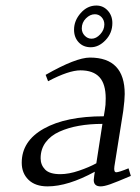

<svg xmlns="http://www.w3.org/2000/svg" viewBox="-20 -663 504 690"><path d="M58.1 -78.1Q58.1 -156.2 137.5 -200.7Q216.8 -245.1 353 -245.1L356.9 -269Q359.9 -283.7 359.9 -309.1Q359.9 -361.3 337.4 -385.7Q314.9 -410.2 269 -410.2Q227.1 -410.2 152.8 -371.1L144 -394Q252.9 -456.1 303.2 -456.1Q428.2 -456.1 428.2 -325.2Q428.2 -304.7 422.9 -264.2L391.1 -64.9Q388.2 -43.9 397.9 -43.9Q407.2 -43.9 441.9 -58.1L450.2 -30.8Q397.5 -8.3 375.7 -0.7Q354 6.8 341.8 6.8Q316.9 6.8 316.9 -16.1Q316.9 -19.5 318.8 -33.2L320.8 -45.9Q224.1 6.8 150.9 6.8Q106.9 6.8 82.5 -16.8Q58.1 -40.5 58.1 -78.1ZM126 -94.2Q126 -70.3 142.1 -53.7Q158.2 -37.1 196.8 -37.1Q227.5 -37.1 263.9 -49.6Q300.3 -62 326.2 -76.2L348.1 -217.8Q302.2 -217.8 263.7 -210.9Q225.1 -204.1 193.6 -189.9Q162.1 -175.8 144 -151.4Q126 -127 126 -94.2ZM246.1 -556.2Q246.1 -588.9 270 -616Q293.9 -643.1 326.2 -643.1Q350.6 -643.1 367.2 -625Q383.8 -606.9 383.8 -580.1Q383.8 -544.4 359.4 -518.8Q335 -493.2 306.2 -493.2Q279.3 -493.2 262.7 -511Q246.1 -528.8 246.1 -556.2ZM273.9 -561Q273.9 -545.9 284.4 -534.9Q294.9 -523.9 309.1 -523.9Q325.7 -523.9 340.3 -539.8Q355 -555.7 355 -575.2Q355 -590.3 345.2 -601.1Q335.4 -611.8 320.8 -611.8Q303.7 -611.8 288.8 -596.9Q273.9 -582 273.9 -561Z"/></svg>

Font: Dehuti Alt
Style: Italic
Weight: 400
Version: Version 1.2